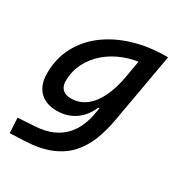

<svg xmlns="http://www.w3.org/2000/svg" viewBox="-177 -645 941 1003"><g transform="rotate(30 293.0 -143.5)"><path d="M26.9 234.4 22 143.6 124.5 137.2Q185.5 133.3 228.3 113.8Q271 94.2 298.3 63.5Q325.7 32.7 341.1 -4.9Q356.4 -42.5 362.8 -82.5L427.7 -450.7L541.5 -522.5H545.4L470.2 -98.1Q458 -29.3 434.8 28.8Q411.6 86.9 371.6 130.9Q331.5 174.8 268.8 200.7Q206.1 226.6 114.7 230.5ZM468.8 -429.7Q400.4 -426.8 341.3 -404.3Q282.2 -381.8 238 -344Q193.8 -306.2 168.9 -256.1Q144 -206.1 144 -147.5Q144 -116.2 161.9 -99.4Q179.7 -82.5 212.4 -82.5Q260.7 -82.5 299.3 -110.6Q337.9 -138.7 365 -193.1Q392.1 -247.6 405.8 -325.7L409.2 -345.2L459.5 -304.2L402.8 -112.8H346.2L369.6 -136.2Q347.7 -66.4 298.3 -28.1Q249 10.3 180.7 10.3Q113.3 10.3 76.4 -27.8Q39.6 -65.9 39.6 -135.3Q39.6 -223.1 76.9 -294.7Q114.3 -366.2 181.6 -417Q249 -467.8 339.6 -495.1Q430.2 -522.5 536.1 -522.5H544.9Z"/></g></svg>

Font: Cascadia Code
Style: Italic
Weight: 400
Italic angle: -10°
Designer: Aaron Bell
Foundry: Saja Typeworks
Version: Version 2407.024